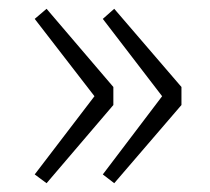

<svg xmlns="http://www.w3.org/2000/svg" viewBox="-20 -497 479 437"><path d="M86 -80 59 -100 195 -278 59 -454 86 -477 238 -299V-258ZM240 -80 214 -100 349 -278 214 -454 240 -477 393 -299V-258Z"/></svg>

Font: Noto Sans JP Thin ExtraLight
Style: Regular
Weight: 250
Version: Version 2.004-H2;hotconv 1.0.118;makeotfexe 2.5.65603